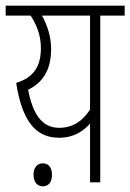

<svg xmlns="http://www.w3.org/2000/svg" viewBox="-20 -642 459 676"><path d="M419 -622H0V-587H88C108 -556 124 -519 124 -473C124 -406 97 -369 37 -350C58 -215 106 -157 188 -157C240 -157 273 -180 297 -207V0H333V-587H419ZM79 -326C128 -350 160 -392 160 -470C160 -515 145 -556 128 -587H297V-256C269 -214 235 -192 188 -192C127 -192 95 -242 79 -326ZM98 -27C98 1 113 14 130 14C150 14 163 1 163 -27C163 -52 151 -67 131 -67C112 -67 98 -53 98 -27Z"/></svg>

Font: Noto Sans Devanagari UI ExtraCondensed ExtraLight
Style: Regular
Weight: 200
Width: 2
Designer: Jelle Bosma - Monotype Design Team
Foundry: Monotype Imaging Inc.
Version: Version 2.004